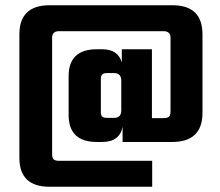

<svg xmlns="http://www.w3.org/2000/svg" viewBox="-20 -622 839 733"><path d="M365 -320V-195Q365 -182 370 -177Q375 -172 389 -172H416Q443 -172 443 -201V-313Q443 -343 416 -343H389Q376 -343 370.5 -338Q365 -333 365 -320ZM242 -331Q242 -434 350 -434H370Q431 -434 445 -383V-434H560V-171H604Q619 -171 625 -176.5Q631 -182 631 -196V-478Q631 -503 604 -503H206Q179 -503 179 -478V-32Q179 -19 185 -13.5Q191 -8 206 -8H561V91H170Q54 91 54 -19V-491Q54 -602 170 -602H638Q753 -602 753 -491V-191Q753 -80 637 -80H448V-138Q437 -80 370 -80H350Q242 -80 242 -183Z"/></svg>

Font: Teko Semibold
Style: Regular
Weight: 600
Designer: Manushi Parikh, Jonny Pinhorn
Foundry: Indian Type Foundry
Version: Version 1.105;PS 1.0;hotconv 1.0.78;makeotf.lib2.5.61930; tt